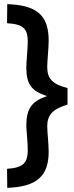

<svg xmlns="http://www.w3.org/2000/svg" viewBox="-20 -777 357 927"><path d="M107 -171C108 -138 114 -90 114 -54C114 5 97 33 14 38L15 130C155 125 215 75 215 -44C215 -83 208 -141 208 -166C208 -218 230 -250 306 -272V-352C229 -371 208 -401 208 -454C208 -482 215 -544 215 -581C215 -706 155 -752 15 -757L14 -665C97 -660 114 -635 114 -575C114 -542 107 -480 107 -451C107 -368 134 -337 207 -313C134 -289 107 -252 107 -171Z"/></svg>

Font: TitilliumText22L
Style: 600 wt
Weight: 600
Designer: Campivisivi
Foundry: Campivisivi
Version: 1.000